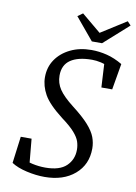

<svg xmlns="http://www.w3.org/2000/svg" viewBox="-90 -855 657 927"><g transform="rotate(10 238.5 -392.0)"><path d="M31 -27 48 -158H101L113 -29L69 -61Q95 -46 126.5 -39Q158 -32 190 -32Q260 -32 293 -63.5Q326 -95 326 -143Q326 -164 319.5 -183.5Q313 -203 292.5 -226.5Q272 -250 230 -281Q160 -335 136.5 -377Q113 -419 113 -462Q113 -511 138.5 -548.5Q164 -586 209 -608Q254 -630 312 -630Q350 -630 388 -620.5Q426 -611 465 -588L443 -460H390L383 -588L423 -557Q389 -574 366 -579Q343 -584 323 -584Q255 -584 218 -559Q181 -534 181 -482Q181 -445 201.5 -414.5Q222 -384 271 -346Q323 -306 350.5 -275Q378 -244 388 -217Q398 -190 398 -162Q398 -83 342 -35Q286 13 194 13Q152 13 106 2.5Q60 -8 31 -27ZM241 -797 361 -697H302L460 -797L477 -779L356 -671H306L216 -779Z"/></g></svg>

Font: Lisu Bosa ExtraLight
Style: Italic
Weight: 200
Italic angle: -19°
Designer: David Morse, Annie Olsen, Victor Gaultney, Frank Grießhammer (Latin)
Foundry: SIL International
Version: Version 2.000